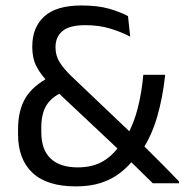

<svg xmlns="http://www.w3.org/2000/svg" viewBox="-20 -670 674 702"><path d="M538.5 0Q529.5 -9 514 -24Q498.5 -39 481.5 -56Q464.5 -73 449.5 -87.2Q434.5 -101.5 427 -109.5L416 -121L174 -348.5L162 -363Q129.5 -396 113.8 -426.2Q98 -456.5 98 -497V-500.5Q98 -570 142 -610Q186 -650 278 -650Q337.5 -650 379.2 -638Q421 -626 448 -611L456 -536Q424 -553 383 -565.5Q342 -578 292.5 -578Q234 -578 208.5 -556.5Q183 -535 183 -498V-495.5Q183 -467 197.8 -443Q212.5 -419 241.5 -391L466.5 -177L486 -155.5Q500.5 -142 515 -127.5Q529.5 -113 544.5 -98Q559.5 -83 574.8 -67.8Q590 -52.5 605 -37Q620 -21.5 634.5 -6.5V0ZM257.5 11.5Q152 11.5 99 -38Q46 -87.5 46 -179V-197.5Q46 -266 72.8 -311.2Q99.5 -356.5 164 -390L207.5 -332.5Q166.5 -313.5 148.8 -283.2Q131 -253 131 -204V-186.5Q131 -123 165 -90.5Q199 -58 264.5 -58Q319.5 -58 357.8 -81Q396 -104 423.5 -147L444.5 -174Q469.5 -219 483.8 -275Q498 -331 504 -396.5H584Q575 -313 554.8 -243.5Q534.5 -174 500 -121.5L478 -98.5Q452.5 -64 421 -39.2Q389.5 -14.5 349.5 -1.5Q309.5 11.5 257.5 11.5Z"/></svg>

Font: Anek Telugu Medium
Style: Regular
Weight: 400
Version: Version 1.003